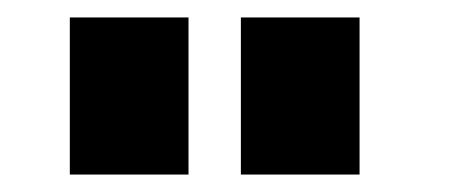

<svg xmlns="http://www.w3.org/2000/svg" viewBox="-20 -740 532 220"><path d="M196 -540H60V-720H196ZM392 -540H256V-720H392Z"/></svg>

Font: Hauora ExtraBold
Style: Regular
Weight: 800
Designer: Wayne Shih
Foundry: WCYS
Version: Version 1.001